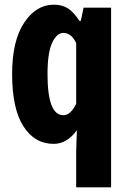

<svg xmlns="http://www.w3.org/2000/svg" viewBox="-20 -594 540 811"><path d="M301.8 197.3V44.9L304.7 -43.9Q262.7 13.7 207 13.7Q126 13.7 78.6 -61Q31.2 -135.7 31.2 -281.2Q31.2 -421.9 82 -498Q132.8 -574.2 207 -574.2Q243.2 -574.2 267.1 -558.6Q291 -543 315.4 -505.9H321.3L333 -561.5H449.2V197.3ZM247.1 -107.4Q278.3 -107.4 301.8 -155.3V-412.1Q281.2 -455.1 248 -455.1Q219.7 -455.1 200.2 -413.1Q180.7 -371.1 180.7 -281.2Q180.7 -107.4 247.1 -107.4Z"/></svg>

Font: GenEi Gothic M Regular
Style: Bold
Weight: 700
Designer: o_tamon (Modified); [Source Han Sans]
Ryoko NISHIZUKA  (kana & ideographs); Paul D. Hunt (Latin, Greek & Cyrillic); Wenl
Version: Version 1.1a;Original Version 1.004